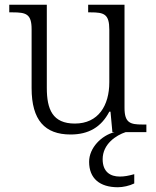

<svg xmlns="http://www.w3.org/2000/svg" viewBox="-20 -556 658 808"><path d="M277 10C353 10 406 -21 440 -86H445L453 0H462C407 14 355 66 355 125C355 195 400 232 476 232C497 232 525 226 545 216V177C520 184 503 187 484 187C445 187 412 168 412 114C412 50 469 13 509 0H596V-32H579C528 -32 504 -39 504 -102V-536H351V-504H361C418 -504 440 -497 440 -431V-210C440 -112 394 -36 295 -36C201 -36 177 -96 177 -186V-536H19V-504H33C90 -504 113 -497 113 -433V-185C113 -50 169 10 277 10Z"/></svg>

Font: Noto Serif Devanagari Light
Style: Regular
Weight: 300
Designer: Universal Thirst, Indian Type Foundry and the Monotype Design Team
Foundry: Monotype Imaging Inc.
Version: Version 2.004